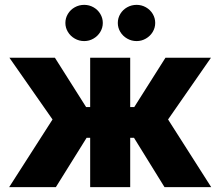

<svg xmlns="http://www.w3.org/2000/svg" viewBox="-20 -767 903 787"><path d="M195.3 -277.3 18.6 -530.3H205.1L333 -328.1H349.6V-530.3H513.7V-328.1H530.3L658.2 -530.3H844.7L668.9 -277.3L845.7 0H654.3L529.3 -202.1H513.7V0H349.6V-202.1H335L209 0H17.6ZM248 -672.9Q248 -692.9 258.3 -710Q268.6 -727.1 286.4 -737.1Q304.2 -747.1 325.2 -747.1Q345.7 -747.1 363.3 -737.1Q380.9 -727.1 391.1 -710Q401.4 -692.9 401.4 -672.9Q401.4 -653.3 391.1 -636.2Q380.9 -619.1 363.3 -608.9Q345.7 -598.6 325.2 -598.6Q304.2 -598.6 286.4 -608.9Q268.6 -619.1 258.3 -636.2Q248 -653.3 248 -672.9ZM462.9 -672.9Q462.9 -692.9 473.1 -710Q483.4 -727.1 501.2 -737.1Q519 -747.1 540 -747.1Q560.5 -747.1 578.1 -737.1Q595.7 -727.1 606 -710Q616.2 -692.9 616.2 -672.9Q616.2 -653.3 606 -636.2Q595.7 -619.1 578.1 -608.9Q560.5 -598.6 540 -598.6Q519 -598.6 501.2 -608.9Q483.4 -619.1 473.1 -636.2Q462.9 -653.3 462.9 -672.9Z"/></svg>

Font: Pretendard GOV ExtraBold
Style: Regular
Weight: 800
Designer: Base glyphs from Inter by Rasmus Andersson; Hangeul glyphs from Noto Sans CJK(Source Han Sans) by Jang Soo-young and Kan
Foundry: Kil Hyung-jin
Version: Version 1.309